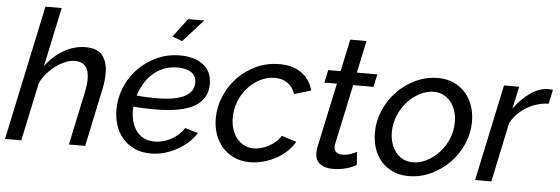

<svg xmlns="http://www.w3.org/2000/svg" viewBox="-48 -878 3024 1036"><g transform="rotate(5 1463.5 -360.0)"><path d="M160 -730H248L180 -410Q222 -467 278.5 -499Q335 -531 395 -531Q461 -531 488 -495Q515 -459 515 -401Q515 -358 505 -312L439 0H351L413 -292Q417 -312 419 -328.5Q421 -345 421 -360Q421 -452 344 -452Q320 -452 294 -441.5Q268 -431 243 -413Q218 -395 196 -370Q174 -345 160 -315L93 0H5Z M911 -609 857 -629 933 -730H1020ZM795 10Q746 10 708 -7Q670 -24 643.5 -54Q617 -84 603.5 -124Q590 -164 590 -210Q590 -273 614 -331Q638 -389 681 -433.5Q724 -478 782 -504.5Q840 -531 908 -531Q985 -531 1032.5 -495.5Q1080 -460 1080 -390Q1080 -310 1010.5 -269.5Q941 -229 795 -229Q771 -229 741.5 -230Q712 -231 680 -234Q679 -228 679 -222Q679 -216 679 -211Q679 -180 687 -152Q695 -124 711 -102.5Q727 -81 751.5 -68.5Q776 -56 809 -56Q855 -56 899 -79.5Q943 -103 968 -143L1039 -122Q1021 -93 994 -69Q967 -45 935 -27.5Q903 -10 867.5 0Q832 10 795 10ZM900 -465Q857 -465 822.5 -450.5Q788 -436 762.5 -412Q737 -388 719.5 -357.5Q702 -327 692 -295Q722 -292 748.5 -291Q775 -290 798 -290Q855 -290 893.5 -297.5Q932 -305 956 -318.5Q980 -332 990.5 -350.5Q1001 -369 1001 -391Q1001 -429 973.5 -447Q946 -465 900 -465Z M1331 10Q1283 10 1245.5 -7.5Q1208 -25 1181.5 -55Q1155 -85 1141.5 -125Q1128 -165 1128 -210Q1128 -273 1153 -331Q1178 -389 1220.5 -433.5Q1263 -478 1321 -504.5Q1379 -531 1445 -531Q1520 -531 1566.5 -496.5Q1613 -462 1628 -404L1537 -377Q1526 -414 1497 -434.5Q1468 -455 1427 -455Q1387 -455 1349.5 -436.5Q1312 -418 1283 -386.5Q1254 -355 1236.5 -312Q1219 -269 1219 -221Q1219 -188 1228 -159.5Q1237 -131 1253.5 -110.5Q1270 -90 1293.5 -78Q1317 -66 1345 -66Q1366 -66 1388.5 -72.5Q1411 -79 1430.5 -90Q1450 -101 1466 -115.5Q1482 -130 1491 -147L1572 -121Q1555 -92 1529.5 -68Q1504 -44 1472.5 -27Q1441 -10 1405 0Q1369 10 1331 10Z M1779 7Q1738 7 1711.5 -12Q1685 -31 1685 -73Q1685 -87 1688 -102L1763 -453H1695L1710 -522H1777L1814 -696H1902L1865 -522H1976L1961 -453H1851L1782 -129Q1780 -119 1780 -114Q1780 -93 1793 -83.5Q1806 -74 1825 -74Q1850 -74 1872 -82.5Q1894 -91 1903 -96L1908 -26Q1890 -13 1854.5 -3Q1819 7 1779 7Z M2190 10Q2142 10 2104.5 -7.5Q2067 -25 2041.5 -54.5Q2016 -84 2003 -123.5Q1990 -163 1990 -208Q1990 -271 2015 -329Q2040 -387 2083 -432Q2126 -477 2183.5 -504Q2241 -531 2305 -531Q2353 -531 2390.5 -513.5Q2428 -496 2454 -466.5Q2480 -437 2493.5 -397Q2507 -357 2507 -312Q2507 -250 2482 -192Q2457 -134 2413.5 -89Q2370 -44 2312.5 -17Q2255 10 2190 10ZM2207 -66Q2246 -66 2283 -85Q2320 -104 2349.5 -136Q2379 -168 2397 -210.5Q2415 -253 2415 -301Q2415 -334 2406 -362Q2397 -390 2380.5 -410.5Q2364 -431 2340.5 -443Q2317 -455 2289 -455Q2251 -455 2213.5 -436Q2176 -417 2146.5 -384.5Q2117 -352 2099 -309Q2081 -266 2081 -219Q2081 -186 2090 -158Q2099 -130 2115.5 -109.5Q2132 -89 2155 -77.5Q2178 -66 2207 -66Z M2662 -522H2744L2718 -401Q2756 -455 2804.5 -489Q2853 -523 2901 -523Q2910 -523 2916 -522.5Q2922 -522 2927 -521L2911 -445Q2848 -443 2793.5 -411Q2739 -379 2707 -322L2639 0H2551Z"/></g></svg>

Font: PTCRaleway Medium
Style: Italic
Weight: 500
Italic angle: -12°
Designer: Matt McInerney, Pablo Impallari, Rodrigo Fuenzalida
Foundry: Matt McInerney, Pablo Impallari, Rodrigo Fuenzalida
Version: Version 3.000g; ttfautohint (v1.5) -l 8 -r 28 -G 28 -x 14 -D